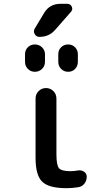

<svg xmlns="http://www.w3.org/2000/svg" viewBox="-20 -985 540 1015"><path d="M392.6 -84Q409.2 -86.9 423.8 -77.6Q438.5 -68.4 438.5 -50.8Q438.5 -29.3 425.8 -13.7Q413.1 2 392.6 4.9Q360.4 9.8 332 9.8Q238.3 9.8 203.1 -24.4Q168 -58.6 168 -150.4V-463.9Q168 -487.3 184.1 -503.4Q200.2 -519.5 223.1 -519.5Q246.1 -519.5 262.2 -503.4Q278.3 -487.3 278.3 -463.9V-169.9Q278.3 -112.3 291.5 -96.2Q304.7 -80.1 351.6 -80.1Q374 -80.1 392.6 -84ZM288.1 -698.2Q288.1 -720.7 303.2 -735.4Q318.4 -750 340.3 -750Q362.3 -750 377 -734.9Q391.6 -719.7 391.6 -698.2V-658.2Q391.6 -635.7 377 -620.6Q362.3 -605.5 340.3 -605.5Q318.4 -605.5 303.2 -620.6Q288.1 -635.7 288.1 -658.2ZM112.3 -658.2V-698.2Q112.3 -720.7 127.4 -735.4Q142.6 -750 164.6 -750Q186.5 -750 202.1 -734.9Q217.8 -719.7 217.8 -698.2V-658.2Q217.8 -635.7 202.1 -620.6Q186.5 -605.5 164.6 -605.5Q142.6 -605.5 127.4 -620.6Q112.3 -635.7 112.3 -658.2ZM335.9 -964.8Q352.5 -964.8 359.4 -949.7Q366.2 -934.6 355.5 -922.9L271.5 -827.1Q239.3 -790 188.5 -790Q171.9 -790 163.6 -804.7Q155.3 -819.3 163.1 -833L212.9 -916Q242.2 -964.8 298.8 -964.8Z"/></svg>

Font: Rounded Mgen+ 1m medium
Style: Regular
Weight: 500
Designer: [Source Han Sans]
Ryoko NISHIZUKA  (kana & ideographs); Paul D. Hunt (Latin, Greek & Cyrillic); Wenlong ZHANG  (bopomofo
Version: Version 1.059.20150602